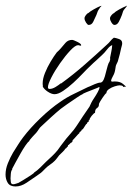

<svg xmlns="http://www.w3.org/2000/svg" viewBox="-132 -370 478 693"><path d="M-76 303Q-96 303 -104 290Q-112 277 -112 260Q-112 240 -103.5 219Q-95 198 -85 181Q-76 167 -67 152.5Q-58 138 -48 125Q-23 92 14 56.5Q51 21 85 -2Q109 -19 135.5 -31.5Q162 -44 188 -57V-56L189 -57Q198 -61 210.5 -66.5Q223 -72 232 -72Q237 -74 238 -76Q243 -82 246.5 -94.5Q250 -107 253.5 -121Q257 -135 260 -142Q264 -147 265 -153Q266 -155 265.5 -158.5Q265 -162 266 -165Q268 -176 270 -185Q272 -194 273 -207Q265 -205 254.5 -191.5Q244 -178 236 -171Q226 -161 215.5 -152Q205 -143 194 -132Q184 -123 168 -106Q152 -89 133 -71.5Q114 -54 96 -42Q78 -30 65 -30Q54 -30 40.5 -39Q27 -48 22 -58L23 -59Q22 -62 22 -69Q22 -86 30.5 -107Q39 -128 51 -148Q63 -168 73 -181Q77 -185 80.5 -188Q84 -191 87 -195Q95 -205 104.5 -215.5Q114 -226 128 -226Q133 -226 147 -219Q161 -212 161 -207Q161 -205 159 -205Q157 -205 154.5 -206Q152 -207 150 -207Q140 -207 122 -188Q104 -169 85 -142Q66 -115 53.5 -90.5Q41 -66 41 -55Q41 -49 47 -49Q57 -49 68.5 -56Q80 -63 87 -69H89Q133 -101 173.5 -136.5Q214 -172 254 -209Q261 -215 266.5 -222Q272 -229 279 -234Q287 -233 298 -229Q309 -225 309 -214Q309 -209 307.5 -204.5Q306 -200 305 -195Q303 -185 300.5 -175Q298 -165 295 -155Q294 -149 291 -143.5Q288 -138 286 -132Q285 -126 284 -119.5Q283 -113 281 -107Q280 -103 274.5 -93Q269 -83 269 -79Q269 -75 274.5 -75.5Q280 -76 282 -76Q302 -76 312 -67Q322 -58 323 -58Q321 -57 318 -57Q315 -57 313 -56Q312 -60 308 -61Q304 -62 300 -62Q294 -62 282.5 -58.5Q271 -55 261.5 -48.5Q252 -42 252 -34Q248 -32 238 -17Q228 -2 226 3Q225 5 225 8Q225 11 224 13Q223 17 217 21Q211 25 211 37Q206 39 198.5 48.5Q191 58 191 63L188 65V66L189 68Q187 69 184.5 71Q182 73 182 76Q178 78 172.5 88Q167 98 162 99V102L155 107V110Q151 113 141.5 124Q132 135 130 136V140Q127 143 127 144Q123 145 119.5 149.5Q116 154 113 154L114 157Q113 158 110 161Q107 164 106 166H104Q102 171 94.5 178Q87 185 82 190Q78 195 74 200.5Q70 206 65 211Q58 218 49 224Q40 230 32 238L21 249Q16 254 10.5 257.5Q5 261 0 265Q-16 276 -36 289.5Q-56 303 -76 303ZM-85 295Q-80 295 -76 293.5Q-72 292 -68 291L-67 290V291Q-63 289 -49 280.5Q-35 272 -22 263.5Q-9 255 -9 253Q3 245 13.5 234.5Q24 224 34 214Q45 204 56 193.5Q67 183 76 172Q82 164 87.5 156Q93 148 99 141Q107 130 116.5 119.5Q126 109 134 99Q143 87 151 74.5Q159 62 167 50L191 15Q193 11 194.5 7.5Q196 4 198 0Q201 -6 208 -16.5Q215 -27 221 -38Q227 -49 227 -54Q227 -56 226 -56Q223 -54 208.5 -48.5Q194 -43 180.5 -37.5Q167 -32 166 -30Q162 -29 145 -17.5Q128 -6 110.5 6Q93 18 87 23Q70 37 52.5 53Q35 69 18 85Q12 90 8 96.5Q4 103 -1 109Q-4 112 -15 124Q-26 136 -27 140Q-31 142 -40 155Q-49 168 -58.5 185Q-68 202 -76.5 217.5Q-85 233 -88 239V242Q-92 246 -93 257.5Q-94 269 -94 274Q-94 278 -93 286.5Q-92 295 -85 295ZM281 -280Q276 -280 270.5 -288.5Q265 -297 265 -304Q265 -309 270.5 -315.5Q276 -322 280 -323Q284 -328 298.5 -336Q313 -344 323 -348Q325 -349 326 -349.5Q327 -350 325 -347L323 -344L318 -338Q314 -334 312 -328.5Q310 -323 308 -316Q303 -303 297 -291.5Q291 -280 281 -280ZM188 -280Q184 -280 178.5 -288.5Q173 -297 173 -304Q173 -309 178 -315.5Q183 -322 187 -323Q192 -328 206 -336Q220 -344 230 -348Q233 -349 234 -349Q235 -349 233 -347L230 -344L226 -338Q223 -334 220.5 -328.5Q218 -323 216 -316Q210 -303 204.5 -291.5Q199 -280 188 -280Z"/></svg>

Font: Qwitcher Grypen
Style: Regular
Weight: 400
Designer: Robert E. Leuschke
Foundry: Robert E. Leuschke
Version: Version 1.100; ttfautohint (v1.8.3)